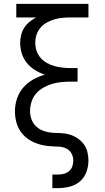

<svg xmlns="http://www.w3.org/2000/svg" viewBox="-20 -755 540 990"><path d="M250 215V145H279Q295 145 310 141Q325 137 336.5 127Q348 117 353 102.5Q358 88 358 73Q358 54 349 37Q340 20 323.5 11.5Q307 3 288 1.5Q269 0 250.5 -0.5Q232 -1 213.5 -4Q195 -7 177.5 -12.5Q160 -18 143 -27Q126 -36 112 -48Q98 -60 87 -75.5Q76 -91 69.5 -108.5Q63 -126 60 -144.5Q57 -163 57 -181Q57 -214 67.5 -246Q78 -278 99.5 -303Q121 -328 150 -344.5Q179 -361 211 -370Q184 -379 160 -394Q136 -409 118.5 -430.5Q101 -452 92.5 -479Q84 -506 84 -534Q84 -554 89 -574.5Q94 -595 105 -612Q116 -629 132 -642Q148 -655 166 -665H64V-735H436V-665H343Q322 -665 301 -663Q280 -661 260 -655Q240 -649 221 -638.5Q202 -628 188.5 -612Q175 -596 168.5 -576Q162 -556 162 -535Q162 -513 168.5 -493Q175 -473 189 -457Q203 -441 221.5 -430.5Q240 -420 260 -414.5Q280 -409 301 -406.5Q322 -404 343 -404H380V-334H343Q319 -334 294.5 -331.5Q270 -329 247 -322Q224 -315 202.5 -302.5Q181 -290 165.5 -272Q150 -254 142.5 -230Q135 -206 135 -182Q135 -159 143 -138Q151 -117 167.5 -102Q184 -87 206 -79.5Q228 -72 250 -70.5Q272 -69 294.5 -68.5Q317 -68 338.5 -61.5Q360 -55 379 -42.5Q398 -30 411.5 -12Q425 6 430.5 28Q436 50 436 72Q436 103 425.5 132Q415 161 392 180.5Q369 200 339 207.5Q309 215 279 215Z"/></svg>

Font: Iosevka MaddieWtf
Style: Regular
Weight: 400
Monospace: yes
Designer: Belleve Invis
Foundry: Belleve Invis
Version: Version 31.3.0; ttfautohint (v1.8.3)